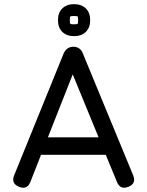

<svg xmlns="http://www.w3.org/2000/svg" viewBox="-20 -903 706 924"><path d="M72 -4C97.5 6.5 115.5 -1 126 -27C126 -27 177.5 -158 177.5 -158C177.5 -158 489 -158 489 -158C489 -158 543 -27 543 -27C543 -27 543 -27 543 -27C553.5 -1.5 571.5 6.5 598 -4C598 -4 598 -4 598 -4C624 -14.5 631.5 -32.5 621 -59C621 -59 379 -645 379 -645C379 -645 379 -645 379 -645C371.5 -666 356.5 -677 335 -678C335 -678 333 -678 333 -678C333 -678 333 -678 333 -678C311.5 -678 296 -667 286 -645C286 -645 48 -59 48 -59C48 -59 48 -59 48 -59C37.5 -32.5 45.5 -14.5 72 -4C72 -4 72 -4 72 -4ZM330 -545C330 -545 454.5 -242 454.5 -242C454.5 -242 210.5 -242 210.5 -242C210.5 -242 330 -545 330 -545ZM336 -729C360 -729 379 -736 393 -749.5C407 -763 414 -782 414 -806C414 -806 414 -806 414 -806C414 -830 407 -849 393 -862.5C379 -876 360 -883 336 -883C336 -883 336 -883 336 -883C312.5 -883 294 -876 280 -862.5C266 -849 259 -830 259 -806C259 -806 259 -806 259 -806C259 -782 266 -763 280 -749.5C294 -736 312.5 -729 336 -729C336 -729 336 -729 336 -729ZM336 -786C326 -786 320 -787 318.5 -788.5C317 -790 316 -796 316 -806C316 -806 316 -806 316 -806C316 -816 317 -822 318.5 -823.5C320 -825 326 -826 336 -826C336 -826 336 -826 336 -826C346 -826 352 -825 353.5 -823.5C355 -822 356 -816 356 -806C356 -806 356 -806 356 -806C356 -796 355 -790 353.5 -788.5C352 -787 346 -786 336 -786C336 -786 336 -786 336 -786Z"/></svg>

Font: Jura-Fortis-Bold
Style: Bold
Weight: 500
Designer: Daniel Johnson, Alexei Vanyashin, Mirko Velimirovic
Foundry: Daniel Johnson
Version: ""